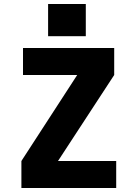

<svg xmlns="http://www.w3.org/2000/svg" viewBox="-20 -940 690 960"><path d="M87 0V-135L366 -565H95V-700H551V-565L270 -135H561V0ZM220.5 -920H409V-759H220.5Z"/></svg>

Font: Trispace ExtraBold
Style: Regular
Weight: 800
Designer: Tyler Finck
Foundry: Etcetera Type Company
Version: Version 1.210; ttfautohint (v1.8.3)